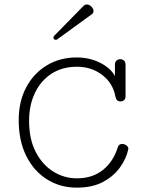

<svg xmlns="http://www.w3.org/2000/svg" viewBox="-20 -839 645 867"><path d="M232.9 -659.2Q221.2 -659.2 221.2 -669.9Q221.2 -673.8 224.6 -677.2L356.9 -812Q363.8 -818.8 372.1 -818.8Q383.3 -818.8 392.8 -809.1Q402.3 -799.3 402.3 -789.1Q402.3 -780.3 395.5 -775.4L238.3 -661.1Q236.3 -659.2 232.9 -659.2ZM326.7 8.3Q251.5 8.3 192.1 -29.1Q132.8 -66.4 98.6 -134.8Q64.5 -203.1 64.5 -296.4Q64.5 -381.3 98.6 -445.1Q132.8 -508.8 191.9 -544.2Q251 -579.6 326.2 -579.6Q384.3 -579.6 431.9 -555.7Q479.5 -531.7 499 -495.6V-547.4Q499 -559.6 506.6 -565.7Q514.2 -571.8 522.9 -571.8Q532.2 -571.8 539.6 -565.7Q546.9 -559.6 546.9 -546.9V-403.8Q546.9 -392.1 539.8 -386.5Q532.7 -380.9 524.4 -380.9Q504.9 -380.9 501 -403.8Q489.7 -463.9 441.4 -500.7Q393.1 -537.6 327.6 -537.6Q260.7 -537.6 212.2 -505.9Q163.6 -474.1 137.5 -418.9Q111.3 -363.8 111.3 -293Q111.3 -210.9 141.4 -152.8Q171.4 -94.7 220.7 -64.2Q270 -33.7 327.1 -33.7Q397.9 -33.7 445.3 -72Q492.7 -110.4 512.2 -175.3Q517.1 -189 531.7 -189Q541.5 -189 550.5 -182.6Q559.6 -176.3 559.6 -167.5Q559.6 -165 559.1 -164.1Q550.3 -123 522.2 -83.5Q494.1 -43.9 445.8 -17.8Q397.5 8.3 326.7 8.3Z"/></svg>

Font: Cutive Mono
Style: Regular
Weight: 400
Designer: Vernon Adams
Foundry: Vernon Adams
Version: Version 1.110; ttfautohint (v1.8.4.7-5d5b)